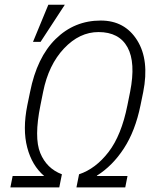

<svg xmlns="http://www.w3.org/2000/svg" viewBox="-20 -810 665 830"><path d="M313 -12.7 321.8 -56.6Q393.6 -80.6 449.2 -152.8Q504.9 -225.1 530.8 -355L542.5 -413.1Q567.4 -539.6 531.2 -605.5Q495.1 -671.4 405.8 -671.4Q323.7 -671.4 256.8 -600.6Q189.9 -529.8 166.5 -413.1L154.8 -355Q126.5 -215.3 154.1 -148.4Q181.6 -81.5 247.6 -56.6L238.8 -12.7L236.3 0H24.9L34.7 -49.3H170.9Q118.2 -94.2 97.7 -172.4Q77.1 -250.5 98.1 -355L109.9 -412.1Q139.6 -562 220.7 -641.6Q301.8 -721.2 415.5 -721.2Q519.5 -721.2 573 -635.7Q626.5 -550.3 599.1 -412.1L587.4 -355Q564.9 -244.1 515.6 -168.5Q466.3 -92.8 398.9 -50.8V-49.3H531.2L521.5 0H310.5ZM189 -789.6H260.3L155.3 -628.9H122.6Z"/></svg>

Font: Franko
Style: Light Italic
Weight: 300
Designer: Google
Version: Version 1.200310; 2013